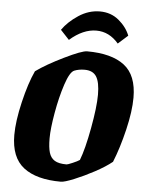

<svg xmlns="http://www.w3.org/2000/svg" viewBox="-57 -863 696 921"><g transform="rotate(5 291.5 -403.0)"><path d="M29 -192Q29 -258 51 -351.5Q73 -445 101 -505Q151 -541 234 -581.5Q317 -622 342 -622Q460 -622 521.5 -575Q583 -528 583 -420Q583 -354 561.5 -264Q540 -174 512 -105Q480 -79 429.5 -52Q379 -25 333.5 -6.5Q288 12 271 12Q153 12 91 -36Q29 -84 29 -192ZM353 -100Q374 -154 393 -257Q412 -360 412 -419Q412 -479 395 -506Q378 -533 338 -533Q310 -533 288 -524Q267 -515 246.5 -453Q226 -391 212.5 -314Q199 -237 199 -191Q199 -147 206.5 -122Q214 -97 233.5 -85Q253 -73 291 -73Q296 -73 319.5 -83Q343 -93 353 -100ZM208 -714Q236 -754 284.5 -786Q333 -818 387 -818Q440 -818 478 -786.5Q516 -755 532 -714L485 -672Q440 -725 378 -725Q314 -725 250 -669Z"/></g></svg>

Font: Grenze ExtraBold
Style: Italic
Weight: 800
Italic angle: -10°
Designer: Renata Polastri
Foundry: Omnibus-Type
Version: Version 1.002; ttfautohint (v1.8)